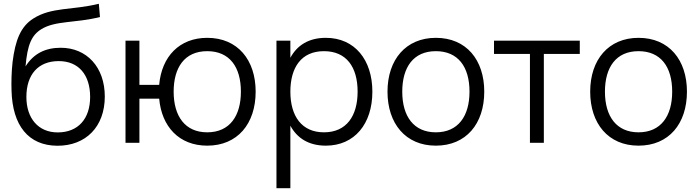

<svg xmlns="http://www.w3.org/2000/svg" viewBox="-20 -755 3692 1015"><path d="M283 15.5C434.5 16 534 -86 534 -244.5C534 -399.5 439 -502.5 301 -502.5C220 -502.5 158 -472 115 -404C125 -519 147 -569 199 -601C274.5 -647 377 -632 508.5 -665L502.5 -735C359 -700 253 -718.5 156 -657C88.5 -614 61 -542 46.5 -427.5C40.5 -375.5 39.5 -318 41 -275.5C46 -91.5 130 14.5 283 15.5ZM285 -55C183.5 -55 119.5 -128.5 119.5 -242.5C119.5 -360.5 181.5 -432 290.5 -432C396 -432 456.5 -359 456.5 -242.5C456.5 -127 393 -55 285 -55Z M1075.5 15C1235.5 15 1331.5 -100.5 1331.5 -270.5C1331.5 -437.5 1237 -555 1075.5 -555C929 -555 834.5 -456.5 821.5 -306.5H717V-540H643.5V0H717V-233.5H821.5C834.5 -86 926.5 15 1075.5 15ZM1075.5 -55.5C958.5 -55.5 898 -140.5 898 -270.5C898 -396.5 954.5 -484.5 1075.5 -484.5C1194 -484.5 1253.5 -400.5 1253.5 -270.5C1253.5 -143 1195 -55.5 1075.5 -55.5Z M1515 240V-90.5C1550.5 -25 1611.5 15 1702.5 15C1854.5 15 1948.5 -100.5 1948.5 -270.5C1948.5 -437.5 1856 -555 1702.5 -555C1612 -555 1550.5 -515.5 1515 -449.5V-540H1441.5V240ZM1692.5 -55.5C1575.5 -55.5 1515 -140.5 1515 -270.5C1515 -396.5 1571.5 -484.5 1692.5 -484.5C1811.5 -484.5 1870.5 -400.5 1870.5 -270.5C1870.5 -143 1812.5 -55.5 1692.5 -55.5Z M2284 15C2444 15 2540 -100.5 2540 -270.5C2540 -438 2445.5 -555 2284 -555C2126 -555 2028.5 -440 2028.5 -270.5C2028.5 -102.5 2123.5 15 2284 15ZM2284 -55.5C2168 -55.5 2106.5 -139 2106.5 -270.5C2106.5 -399 2165 -484.5 2284 -484.5C2401.5 -484.5 2462 -402 2462 -270.5C2462 -141 2402 -55.5 2284 -55.5Z M2855 0V-470H3045V-540H2591.5V-470H2781.5V0Z M3355.5 15C3515.5 15 3611.5 -100.5 3611.5 -270.5C3611.5 -438 3517 -555 3355.5 -555C3197.5 -555 3100 -440 3100 -270.5C3100 -102.5 3195 15 3355.5 15ZM3355.5 -55.5C3239.5 -55.5 3178 -139 3178 -270.5C3178 -399 3236.5 -484.5 3355.5 -484.5C3473 -484.5 3533.5 -402 3533.5 -270.5C3533.5 -141 3473.5 -55.5 3355.5 -55.5Z"/></svg>

Font: Vela Sans
Style: Regular
Weight: 400
Designer: Principal design: Mikhail Sharanda - project Manrope.
Design modification: Ravid Balaliev
Foundry: Mikhail Sharanda
Version: Version 1.001